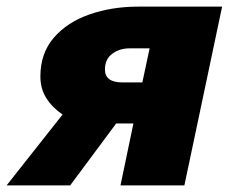

<svg xmlns="http://www.w3.org/2000/svg" viewBox="-21 -560 691 580"><path d="M-1 0 168 -214Q137 -235 119 -263.5Q101 -292 101 -329Q101 -399 141.5 -446Q182 -493 249.5 -516.5Q317 -540 397 -540H650L536 0H343L382 -187H330L191 0ZM349 -311H409L431 -414H371Q340 -414 318 -397.5Q296 -381 296 -350Q296 -311 349 -311Z"/></svg>

Font: Geist Black
Style: Italic
Weight: 900
Italic angle: -12°
Designer: Basement.studio, Andrés Briganti, Mateo Zaragoza
Foundry: Basement.studio, Vercel, Andrés Briganti, Guido Ferreyra, Mateo Zaragoza
Version: Version 1.500; ttfautohint (v1.8.4.7-5d5b)